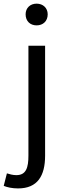

<svg xmlns="http://www.w3.org/2000/svg" viewBox="-64 -795 359 1057"><path d="M35.3 242.3C142.8 242.3 184.3 172.8 184.3 62V-543.4H92.5V61.9C92.5 127.6 80 169.2 26 169.2C6.7 169.2 -12.2 163.8 -26 159.4L-43.5 228.2C-25 236 2.8 242.3 35.3 242.3ZM137.6 -655.3C172.8 -655.3 198.6 -678.5 198.6 -716.2C198.6 -751.1 172.8 -774.9 137.6 -774.9C102.2 -774.9 77 -751.1 77 -716.2C77 -678.5 102.2 -655.3 137.6 -655.3Z"/></svg>

Font: Source Han Sans JP VF
Style: Regular
Weight: 250
Designer: Ryoko NISHIZUKA 西塚涼子 (kana, bopomofo & ideographs); Paul D. Hunt (Latin, Greek & Cyrillic); Sandoll Communications 산돌커뮤니
Foundry: Adobe
Version: Version 2.004;hotconv 1.0.118;makeotfexe 2.5.65603